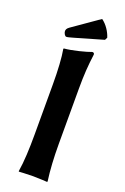

<svg xmlns="http://www.w3.org/2000/svg" viewBox="-166 -924 637 978"><g transform="rotate(20 152.0 -435.0)"><path d="M86 -200C86 -125 83 -54 74 0L75 3C75 3 117 0 152 0C186 0 228 3 228 3L230 0C222 -57 218 -125 218 -200V-500C218 -575 222 -627 230 -688C230 -695 225 -698 219 -698C194 -688 117 -668 76 -665L74 -662C82 -619 86 -550 86 -474ZM208 -873 66 -774C53 -765 51 -757 51 -750C51 -741 59 -725 67 -725C75 -725 84 -728 106 -734L258 -778L265 -792C256 -821 235 -854 208 -873Z"/></g></svg>

Font: Libertinus Sans
Style: Bold
Weight: 700
Designer: Philipp H. Poll, Khaled Hosny
Foundry: Caleb Maclennan
Version: Version 7.050;RELEASE